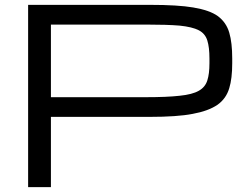

<svg xmlns="http://www.w3.org/2000/svg" viewBox="-20 -770 1012 790"><path d="M95.7 -750H597.7Q711.9 -750 774.9 -739.3Q842.8 -728 876.5 -703.6Q911.1 -677.7 923.3 -635.7Q935.5 -594.7 935.5 -529.3V-509.8Q935.5 -446.8 923.3 -407.2Q910.6 -364.3 875 -338.9Q836.9 -313 772 -301.3Q709 -289.1 594.7 -289.1H189.5V0H95.7ZM841.8 -529.3Q841.8 -575.7 833 -603.5Q824.2 -631.8 797.9 -645.5Q771.5 -659.2 719.2 -664.6Q667 -668.9 579.6 -668.9H189.5V-370.1H579.6Q667 -370.1 719.2 -376Q771.5 -381.3 797.9 -396.5Q824.2 -411.1 833 -439Q841.8 -465.8 841.8 -509.8Z"/></svg>

Font: Michroma+
Style: Regular
Weight: 400
Designer: beogot
Foundry: beogot
Version: Version